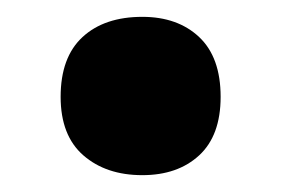

<svg xmlns="http://www.w3.org/2000/svg" viewBox="-20 -289 335 228"><path d="M52 -174Q52 -221 78 -245Q104 -269 149 -269Q191 -269 216.5 -245Q242 -221 242 -174Q242 -128 216.5 -104.5Q191 -81 149 -81Q106 -81 79 -104.5Q52 -128 52 -174Z"/></svg>

Font: Noto Sans Kannada UI Condensed Black
Style: Regular
Weight: 900
Width: 3
Designer: Jelle Bosma - Monotype Design Team
Foundry: Monotype Imaging Inc.
Version: Version 2.005; ttfautohint (v1.8.4.7-5d5b)